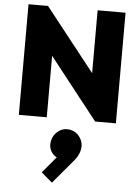

<svg xmlns="http://www.w3.org/2000/svg" viewBox="-69 -761 886 1226"><g transform="rotate(5 374.0 -148.0)"><path d="M63 0V-709H188L242 -564V0ZM552 0 138 -526 188 -709 603 -183ZM552 0 506 -149V-709H685V0ZM311 413 241 353 343 231 395 227Q383 241 370 249.5Q357 258 344 255Q312 248 292.5 217Q273 186 282 147Q291 106 324.5 82Q358 58 401 67Q441 76 463.5 111.5Q486 147 477 189Q474 206 462.5 227.5Q451 249 423 280Z"/></g></svg>

Font: Outfit ExtraBold
Style: Regular
Weight: 800
Designer: Rodrigo Fuenzalida
Foundry: fragTYPE
Version: Version 1.100;gftools[0.9.27]